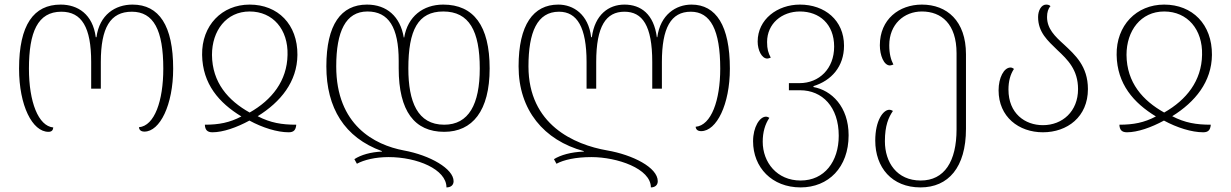

<svg xmlns="http://www.w3.org/2000/svg" viewBox="-20 -566 5360 836"><path d="M191 8C205 8 211 1 212 -11C147 -17 106 -122 106 -267C106 -426 144 -515 247 -515C336 -515 377 -447 377 -296V-180H419V-296C419 -445 460 -515 554 -515C649 -515 691 -435 691 -267C691 -127 653 -18 585 -12C586 0 594 7 609 7C676 7 734 -109 734 -267C734 -454 673 -546 557 -546C482 -546 413 -502 400 -404H397C384 -504 319 -546 244 -546C127 -546 63 -458 63 -267C63 -106 121 8 191 8Z M905 10C951 10 1011 -11 1066 -41C1123 -10 1187 10 1237 10C1259 10 1268 0 1270 -23C1207 -23 1158 -31 1102 -60C1202 -122 1274 -210 1275 -327C1276 -460 1190 -546 1067 -546C946 -546 858 -455 860 -327C862 -200 934 -118 1031 -59C980 -32 933 -23 872 -23C873 -1 882 10 905 10ZM1067 -76C974 -128 904 -206 903 -327C903 -432 965 -516 1067 -516C1169 -516 1235 -437 1232 -327C1230 -214 1164 -131 1067 -76Z M1914 8C2037 8 2112 -83 2112 -268C2112 -454 2042 -546 1910 -546C1822 -546 1755 -494 1740 -403H1738C1723 -494 1664 -546 1578 -546C1465 -546 1401 -459 1401 -277C1401 -96 1480 33 1643 92V94C1595 96 1552 108 1523 127L1534 147C1565 130 1615 118 1672 118C1796 118 1924 171 1924 250C1943 250 1955 240 1955 223C1955 169 1853 110 1738 89C1611 65 1444 -21 1444 -277C1444 -429 1485 -516 1580 -516C1672 -516 1716 -447 1716 -301V-268C1716 -82 1785 8 1914 8ZM1910 -516C2023 -516 2069 -431 2069 -268C2069 -112 2021 -23 1914 -23C1798 -23 1758 -123 1758 -268C1758 -435 1800 -516 1910 -516Z M2991 -546C2923 -546 2855 -502 2842 -404H2840C2827 -504 2771 -546 2699 -546C2630 -546 2570 -502 2557 -404H2554C2542 -504 2476 -546 2411 -546C2302 -546 2238 -458 2238 -277C2238 -87 2348 45 2522 92V94C2466 96 2421 109 2392 127L2403 147C2434 130 2487 118 2555 118C2667 118 2814 168 2814 250C2832 250 2844 240 2844 223C2844 163 2734 108 2624 89C2480 64 2281 -23 2281 -277C2281 -426 2319 -515 2414 -515C2493 -515 2534 -447 2534 -296V-180H2576V-296C2576 -453 2619 -515 2699 -515C2777 -515 2820 -455 2820 -296V-180H2862V-296C2862 -444 2901 -515 2988 -515C3074 -515 3116 -435 3116 -267C3116 -129 3077 -20 3009 -14C3010 -2 3018 5 3033 5C3100 5 3158 -111 3158 -267C3158 -454 3098 -546 2991 -546Z M3466 250C3587 250 3675 163 3675 23C3675 -102 3600 -173 3522 -187V-191C3600 -215 3655 -276 3655 -367C3655 -478 3571 -546 3463 -546C3365 -546 3279 -482 3279 -385C3279 -347 3297 -311 3321 -311C3325 -311 3330 -313 3336 -315C3325 -336 3320 -352 3320 -383C3320 -463 3384 -516 3463 -516C3547 -516 3612 -462 3612 -363C3612 -267 3547 -204 3461 -204H3415V-173H3464C3560 -173 3632 -101 3632 25C3632 137 3570 220 3466 220C3363 220 3301 141 3301 51C3301 10 3311 -25 3330 -53C3325 -56 3320 -58 3315 -58C3288 -58 3259 -13 3259 49C3259 163 3341 250 3466 250Z M3988 250C4109 250 4186 163 4186 -5V-330C4186 -475 4103 -546 3994 -546C3895 -546 3811 -482 3811 -369C3811 -326 3828 -281 3855 -281C3859 -281 3864 -283 3870 -285C3859 -306 3852 -332 3852 -369C3852 -460 3916 -516 3994 -516C4079 -516 4145 -462 4145 -334V-3C4145 137 4092 220 3989 220C3885 220 3833 141 3833 49C3833 -20 3849 -55 3868 -83C3863 -86 3858 -88 3852 -88C3826 -88 3791 -42 3791 46C3791 163 3863 250 3988 250Z M4521 10C4627 10 4717 -57 4717 -178C4717 -278 4661 -327 4613 -372C4573 -408 4539 -441 4539 -492C4539 -512 4544 -529 4554 -539C4550 -544 4543 -546 4535 -546C4514 -546 4500 -520 4500 -492C4500 -425 4542 -389 4584 -348C4629 -306 4674 -262 4674 -178C4674 -81 4606 -21 4521 -21C4443 -21 4371 -72 4371 -176C4371 -212 4379 -242 4395 -266C4390 -270 4385 -272 4380 -272C4351 -272 4328 -227 4328 -173C4328 -57 4416 10 4521 10Z M4887 10C4933 10 4993 -11 5048 -41C5105 -10 5169 10 5219 10C5241 10 5250 0 5252 -23C5189 -23 5140 -31 5084 -60C5184 -122 5256 -210 5257 -327C5258 -460 5172 -546 5049 -546C4928 -546 4840 -455 4842 -327C4844 -200 4916 -118 5013 -59C4962 -32 4915 -23 4854 -23C4855 -1 4864 10 4887 10ZM5049 -76C4956 -128 4886 -206 4885 -327C4885 -432 4947 -516 5049 -516C5151 -516 5217 -437 5214 -327C5212 -214 5146 -131 5049 -76Z"/></svg>

Font: Noto Serif Georgian ExtraLight
Style: Regular
Weight: 200
Designer: Monotype Design Team, Akaki Razmadze
Foundry: Google LLC
Version: Version 2.003